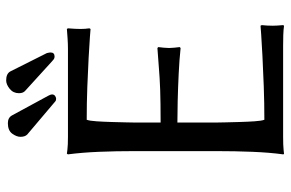

<svg xmlns="http://www.w3.org/2000/svg" viewBox="-176 -744 923 610"><g transform="rotate(-90 285.0 -438.5)"><path d="M201.2 -212.4Q201.2 -205.6 201.7 -184.8Q202.1 -164.1 202.9 -138.7Q203.6 -113.3 205.1 -91.1Q206.5 -68.8 210 -59.6Q262.7 -59.6 315.9 -61.5Q369.1 -63.5 412.6 -65.7Q456.1 -67.9 482.4 -69.8Q508.8 -71.8 508.8 -71.8L510.7 -67.9Q508.8 -50.8 508.8 -32.7Q508.8 -25.4 509.3 -18.6Q509.8 -11.7 510.7 0L508.8 2.9Q495.6 1 479 0.5Q462.4 0 445.3 0H155.8Q128.4 0 114.7 1.5Q101.1 2.9 101.1 2.9L100.1 0Q106 -43.5 108.2 -98.1Q110.4 -152.8 110.4 -212.4V-471.7Q110.4 -531.2 108.2 -584.7Q106 -638.2 100.1 -683.6L102.1 -687Q102.1 -687 115.7 -685.3Q129.4 -683.6 155.8 -683.6H434.6Q451.2 -683.6 468.3 -684.8Q485.4 -686 498.5 -687L500.5 -683.6Q499.5 -672.9 499 -661.1Q498.5 -649.4 498.5 -643.6Q498.5 -636.2 499 -629.2Q499.5 -622.1 500.5 -615.7L498.5 -611.8Q498.5 -611.8 473.4 -613.8Q448.2 -615.7 407 -617.9Q365.7 -620.1 314.2 -622.1Q262.7 -624 210 -624Q206.5 -614.7 205.1 -592.5Q203.6 -570.3 202.9 -544.9Q202.1 -519.5 201.7 -498.8Q201.2 -478 201.2 -471.7V-389.2Q264.2 -389.2 304.9 -390.6Q345.7 -392.1 376.2 -394.8Q406.7 -397.5 438 -399.4L440.9 -396.5Q439.9 -389.2 439 -379.6Q438 -370.1 438 -362.3Q438 -355 439 -345.5Q439.9 -335.9 440.9 -328.6L438 -325.7Q401.9 -329.6 356.2 -331.8Q310.5 -334 268.6 -335Q226.6 -335.9 201.2 -335.9ZM155.8 -834.5Q155.8 -846.7 165.8 -860.6Q175.8 -874.5 199.2 -874.5Q216.3 -874.5 223.6 -861.8L286.1 -746.6Q290.5 -738.8 290.5 -734.4Q290.5 -728 285.9 -724.6Q281.2 -721.2 276.9 -721.2Q271 -721.2 268.1 -724.1L163.1 -813Q155.8 -820.3 155.8 -834.5ZM294.4 -839.4Q294.4 -857.4 308.3 -868.7Q322.3 -879.9 335 -879.9Q356 -879.9 363.3 -867.2L421.9 -750.5Q423.8 -742.2 423.8 -738.8Q423.8 -726.1 410.6 -726.1Q405.8 -726.1 402.1 -728.8Q398.4 -731.4 395.5 -734.4L302.2 -819.3Q294.4 -825.7 294.4 -839.4Z"/></g></svg>

Font: Kurinto Seri
Style: Regular
Weight: 400
Designer: Kurinto was developed by Clint Goss from a range of fonts that are compatible with the SIL Open Font License Version 1.1
Foundry: Clinton F. Goss
Version: Version 2.196; July 25, 2020